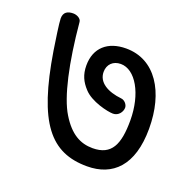

<svg xmlns="http://www.w3.org/2000/svg" viewBox="-102 -685 755 750"><g transform="rotate(20 275.5 -310.5)"><path d="M334 -39C440 -39 512 -106 512 -260C512 -412 443 -524 321 -524C245 -524 197 -482 197 -409C197 -370 210 -344 233 -319C265 -283 337 -267 359 -267C382 -267 396 -288 396 -305C396 -318 383 -333 369 -334C312 -340 269 -364 269 -408C269 -439 290 -460 322 -460C383 -460 432 -376 432 -265C432 -166 409 -113 330 -113C279 -113 236 -136 197 -200C158 -263 129 -395 114 -559C113 -573 95 -582 80 -582C58 -582 40 -574 40 -547C40 -530 51 -456 57 -418C103 -134 182 -39 334 -39Z"/></g></svg>

Font: Noto Sans Mahajani
Style: Regular
Weight: 400
Designer: Monotype Design Team
Foundry: Monotype Imaging Inc.
Version: Version 2.003